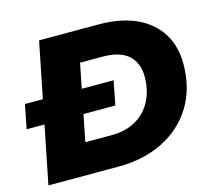

<svg xmlns="http://www.w3.org/2000/svg" viewBox="-101 -822 1044 943"><g transform="rotate(-15 421.5 -350.0)"><path d="M33 0 173 -700H477C549 -700 611 -688 664 -665C717 -641 757 -607 786 -563C814 -518 828 -466 828 -406C828 -325 810 -253 773 -192C736 -131 684 -83 618 -50C552 -17 476 0 391 0ZM263 -158H397C445 -158 487 -168 522 -189C557 -209 583 -237 601 -273C619 -308 628 -349 628 -394C628 -441 613 -478 584 -504C555 -529 512 -542 455 -542H339ZM1 -294 25 -416H476L452 -294Z"/></g></svg>

Font: My Font
Style: Italic
Weight: 500
Designer: Julieta Ulanovsky
Foundry: Julieta Ulanovsky
Version: ""